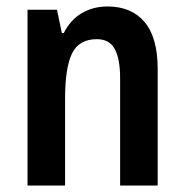

<svg xmlns="http://www.w3.org/2000/svg" viewBox="-20 -573 570 593"><path d="M312 -553Q386 -553 426.5 -505Q467 -457 467 -360V0H351V-331Q351 -391 334.5 -421.5Q318 -452 279 -452Q224 -452 202.5 -408Q181 -364 181 -268V0H65V-543H156L171 -471H177Q197 -511 232 -532Q267 -553 312 -553Z"/></svg>

Font: Noto Sans Khmer UI Condensed SemiBold
Style: Regular
Weight: 600
Width: 3
Designer: Danh Hong and the Monotype Design Team
Foundry: Monotype Imaging Inc.
Version: Version 2.002; ttfautohint (v1.8.4.7-5d5b)